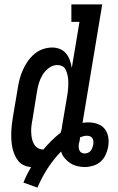

<svg xmlns="http://www.w3.org/2000/svg" viewBox="-20 -755 540 877"><path d="M151 102 87 79Q94 61 103 43Q112 25 122 8Q105 7 89.5 0Q74 -7 63.5 -20Q53 -33 46.5 -48.5Q40 -64 36.5 -80.5Q33 -97 32 -114.5Q31 -132 31.5 -149.5Q32 -167 34 -185Q36 -203 39 -221L61 -351Q64 -372 69.5 -393Q75 -414 84 -434.5Q93 -455 106 -474Q119 -493 136.5 -508Q154 -523 175.5 -530.5Q197 -538 219 -538Q237 -538 254 -531Q271 -524 282 -510.5Q293 -497 299 -480Q305 -463 308 -445L343 -655H306V-735H447L357 -194Q364 -195 370.5 -195.5Q377 -196 383 -196Q405 -196 425.5 -189Q446 -182 458.5 -166Q471 -150 474.5 -128.5Q478 -107 474 -86Q474 -85 474 -84.5Q474 -84 474 -83Q470 -64 461.5 -46Q453 -28 438 -15.5Q423 -3 404 2.5Q385 8 366 8Q349 8 331.5 3.5Q314 -1 300 -10.5Q286 -20 275 -33Q264 -46 259 -63Q224 -27 197 15Q170 57 151 102ZM178 -72Q196 -93 215.5 -112.5Q235 -132 257 -149Q260 -157 261.5 -165.5Q263 -174 264 -182L286 -312Q288 -323 289.5 -334Q291 -345 291.5 -356Q292 -367 292 -378Q292 -389 290.5 -400Q289 -411 286 -421Q283 -431 278 -440Q273 -449 263 -453.5Q253 -458 242 -458Q222 -458 204 -445Q186 -432 175 -414Q164 -396 158 -376.5Q152 -357 149 -337L128 -207Q125 -193 123.5 -179Q122 -165 122.5 -151Q123 -137 125.5 -123.5Q128 -110 134.5 -98Q141 -86 152.5 -79Q164 -72 178 -72ZM366 -54Q374 -54 381.5 -57Q389 -60 394 -66Q399 -72 401.5 -79.5Q404 -87 406 -94Q407 -102 406.5 -109.5Q406 -117 402.5 -123Q399 -129 392 -132Q385 -135 377 -135Q369 -135 361.5 -133Q354 -131 346 -128V-127Q345 -119 343.5 -111.5Q342 -104 340 -97Q339 -89 339.5 -81.5Q340 -74 343 -67.5Q346 -61 352.5 -57.5Q359 -54 366 -54Z"/></svg>

Font: Iosevka Slab Medium Oblique
Style: Regular
Weight: 500
Italic angle: -9°
Monospace: yes
Designer: Belleve Invis
Foundry: Belleve Invis
Version: Version 11.1.1; ttfautohint (v1.8.3)